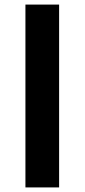

<svg xmlns="http://www.w3.org/2000/svg" viewBox="-20 -818 369 838"><path d="M91 0H238V-798H91Z"/></svg>

Font: DAIFUKU Sans JP
Style: Bold
Weight: 700
Designer: Original font ‘Source Han Sans JP’ : Ryoko NISHIZUKA  (kana, bopomofo & ideographs); Paul D. Hunt (Latin, Greek & Cyrill
Foundry: Daifuku
Version: Version 1.001